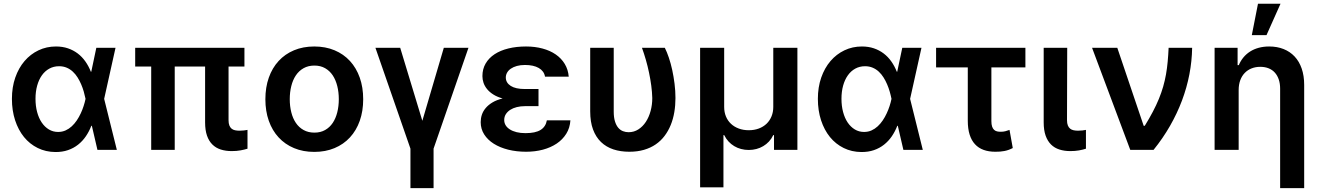

<svg xmlns="http://www.w3.org/2000/svg" viewBox="-20 -801 7054 1026"><path d="M275.9 11.4Q224.4 11 181.6 -10.1Q138.8 -31.2 108.3 -68.7Q77.8 -106.2 60.7 -158.4Q43.7 -210.6 43.7 -272.7Q43.7 -334.9 61.6 -386.4Q79.5 -437.9 111.2 -474.8Q142.8 -511.7 185.7 -532.1Q228.7 -552.6 279.1 -552.6Q313.9 -552.6 342.9 -542.8Q371.8 -533 395.1 -515.4Q418.3 -497.9 435.9 -473Q453.5 -448.2 465.6 -417.6H467.7L494.7 -545.5H597.3L536.6 -272.7L604.4 0H500.7L470.9 -128.6H468Q456.3 -98.4 438.7 -72.6Q421.2 -46.9 397.4 -28.1Q373.6 -9.2 343.4 1.2Q313.2 11.7 275.9 11.4ZM436.8 -274.1Q433.2 -291.9 427.6 -311.6Q421.9 -331.3 413.7 -350.5Q405.5 -369.7 394.5 -387.3Q383.5 -404.8 369.1 -418.1Q354.8 -431.5 336.5 -439.3Q318.2 -447.1 295.8 -447.1Q267 -447.1 243.6 -434.3Q220.2 -421.5 203.8 -398.4Q187.5 -375.4 178.6 -343.4Q169.7 -311.4 169.7 -273.1Q169.7 -234.7 178.4 -202.2Q187.1 -169.7 203.1 -146.1Q219.1 -122.5 241.3 -109.2Q263.5 -95.9 290.5 -95.9Q312.1 -95.9 330.3 -104Q348.4 -112.2 363.3 -125.9Q378.2 -139.6 390.3 -157.5Q402.3 -175.4 411.4 -195Q420.5 -214.5 426.8 -234.2Q433.2 -253.9 436.8 -271.3L437.1 -272.7Z M1286.2 -445.3H1201.3V-158.7Q1201.3 -141.7 1205.6 -130.7Q1209.9 -119.7 1217.5 -113.5Q1225.1 -107.2 1236 -104.9Q1246.8 -102.6 1259.9 -102.6Q1272.4 -102.6 1283.7 -104Q1295.1 -105.5 1302.6 -106.9V-6.4Q1286.6 -1.4 1265.6 2.5Q1244.7 6.4 1218.4 6.4Q1186.1 6.4 1159.8 -2Q1133.5 -10.3 1114.9 -28.8Q1096.2 -47.2 1086.1 -76.3Q1076 -105.5 1076 -147V-445.3H913.7V0H788V-445.3H702.4V-545.5H1286.2Z M1659.4 10.7Q1599.4 10.7 1551.1 -9.6Q1502.8 -29.8 1468.8 -66.8Q1434.7 -103.7 1416.4 -155.5Q1398.1 -207.4 1398.1 -270.6Q1398.1 -334.2 1416.4 -386Q1434.7 -437.9 1468.8 -475Q1502.8 -512.1 1551.1 -532.3Q1599.4 -552.6 1659.4 -552.6Q1719.5 -552.6 1767.8 -532.3Q1816.1 -512.1 1850.1 -475Q1884.2 -437.9 1902.5 -386Q1920.8 -334.2 1920.8 -270.6Q1920.8 -207.4 1902.5 -155.5Q1884.2 -103.7 1850.1 -66.8Q1816.1 -29.8 1767.8 -9.6Q1719.5 10.7 1659.4 10.7ZM1660.2 -92.3Q1692.8 -92.3 1717.3 -106.2Q1741.8 -120 1758 -144.2Q1774.1 -168.3 1782.3 -201Q1790.5 -233.7 1790.5 -271Q1790.5 -308.2 1782.3 -341.1Q1774.1 -373.9 1758 -398.3Q1741.8 -422.6 1717.3 -436.6Q1692.8 -450.6 1660.2 -450.6Q1627.1 -450.6 1602.3 -436.6Q1577.4 -422.6 1561.1 -398.3Q1544.7 -373.9 1536.6 -341.1Q1528.4 -308.2 1528.4 -271Q1528.4 -233.7 1536.6 -201Q1544.7 -168.3 1561.1 -144.2Q1577.4 -120 1602.3 -106.2Q1627.1 -92.3 1660.2 -92.3Z M2118.6 -545.5 2236.9 -155.5 2351.6 -545.5H2483.3L2296.9 -6.7V204.5H2173.3V-6.7L1986.2 -545.5Z M2784.4 -233.7Q2761.7 -233.7 2741.7 -228.7Q2721.6 -223.7 2706.7 -214.1Q2691.8 -204.5 2683.1 -190.9Q2674.4 -177.2 2674.4 -159.4Q2674.4 -144.5 2682 -131.7Q2689.6 -119 2704.4 -109.6Q2719.1 -100.1 2740.2 -94.8Q2761.4 -89.5 2788 -89.5Q2841.3 -89.5 2868.8 -106.7Q2896.3 -123.9 2902.3 -158H3028.1Q3025.6 -117.5 3006 -86.3Q2986.5 -55 2954.7 -33.7Q2922.9 -12.4 2881 -1.2Q2839.1 9.9 2791.5 9.9Q2740.1 9.9 2695.7 -1.2Q2651.3 -12.4 2618.6 -33Q2585.9 -53.6 2567.3 -82.9Q2548.7 -112.2 2548.7 -148.4Q2548.7 -168.7 2555 -187.9Q2561.4 -207 2575.5 -223.7Q2589.5 -240.4 2611.7 -253.7Q2633.9 -267 2665.8 -274.9Q2636.7 -283 2616.3 -296Q2595.9 -308.9 2582.9 -324.8Q2570 -340.6 2563.9 -358.3Q2557.9 -376.1 2557.9 -394.2Q2557.9 -432.2 2575.1 -461.6Q2592.3 -491.1 2623.2 -511.4Q2654.1 -531.6 2696.9 -542.1Q2739.7 -552.6 2790.8 -552.6Q2838.4 -552.6 2878.9 -541.7Q2919.4 -530.9 2949.6 -510.1Q2979.8 -489.3 2997.9 -459.3Q3016 -429.3 3019.2 -391.3H2892.4Q2889.9 -406.6 2881.4 -418.1Q2872.9 -429.7 2859 -437.7Q2845.2 -445.7 2826.5 -449.8Q2807.9 -453.8 2785.5 -453.8Q2761 -453.8 2742 -448.5Q2723 -443.2 2709.9 -434.1Q2696.7 -425.1 2689.8 -412.8Q2682.9 -400.6 2682.9 -386.4Q2683.2 -358.7 2709.2 -342Q2735.1 -325.3 2784.4 -325.3H2857.6V-233.7Z M3259.6 -545.5V-204.5Q3259.6 -173.7 3266.2 -152.5Q3272.7 -131.4 3283.7 -118.4Q3294.7 -105.5 3309.1 -100Q3323.5 -94.5 3339.1 -94.5Q3367.9 -94.5 3391.3 -109.6Q3414.8 -124.6 3431.3 -149.9Q3447.8 -175.1 3456.7 -208.1Q3465.6 -241.1 3465.6 -277Q3464.8 -308.9 3460.2 -343.4Q3455.6 -377.8 3448.3 -412.6Q3441.1 -447.4 3431.3 -481.4Q3421.5 -515.3 3410.5 -545.5H3532.7Q3544 -523.1 3554.3 -492.5Q3564.6 -462 3572.3 -426.7Q3579.9 -391.3 3584.7 -353.2Q3589.5 -315 3589.5 -277Q3589.5 -237.9 3583.3 -201.3Q3577.1 -164.8 3564.1 -132.8Q3551.1 -100.9 3531.2 -74.6Q3511.4 -48.3 3484 -29.5Q3456.7 -10.7 3421.5 -0.4Q3386.4 9.9 3343 9.9Q3296.2 9.9 3257.6 -2.8Q3219.1 -15.6 3191.6 -42.1Q3164.1 -68.5 3149 -109.2Q3133.9 -149.9 3133.9 -206V-545.5Z M3721.2 -545.5H3849.8V-229.4Q3849.8 -201.7 3859.2 -178.8Q3868.6 -155.9 3886 -139.6Q3903.4 -123.2 3927.6 -114.2Q3951.7 -105.1 3981.2 -105.1Q4010.7 -105.1 4034.8 -114.2Q4058.9 -123.2 4076.2 -139.7Q4093.4 -156.2 4102.8 -179.2Q4112.2 -202.1 4112.2 -229.4V-545.5H4241.1V0H4116.1V-78.8H4111.9Q4103 -59.7 4089.3 -44.9Q4075.6 -30.2 4058.6 -20.1Q4041.5 -9.9 4022 -4.8Q4002.5 0.4 3981.2 0.4Q3959.9 0.4 3940.2 -4.8Q3920.5 -9.9 3903.6 -20.1Q3886.7 -30.2 3873 -44.9Q3859.4 -59.7 3850.1 -78.8H3845.9V199.9H3721.2Z M4582.7 11.4Q4531.2 11 4488.5 -10.1Q4445.7 -31.2 4415.1 -68.7Q4384.6 -106.2 4367.5 -158.4Q4350.5 -210.6 4350.5 -272.7Q4350.5 -334.9 4368.4 -386.4Q4386.4 -437.9 4418 -474.8Q4449.6 -511.7 4492.5 -532.1Q4535.5 -552.6 4585.9 -552.6Q4620.7 -552.6 4649.7 -542.8Q4678.6 -533 4701.9 -515.4Q4725.1 -497.9 4742.7 -473Q4760.3 -448.2 4772.4 -417.6H4774.5L4801.5 -545.5H4904.1L4843.4 -272.7L4911.2 0H4807.5L4777.7 -128.6H4774.9Q4763.1 -98.4 4745.6 -72.6Q4728 -46.9 4704.2 -28.1Q4680.4 -9.2 4650.2 1.2Q4620 11.7 4582.7 11.4ZM4743.6 -274.1Q4740.1 -291.9 4734.4 -311.6Q4728.7 -331.3 4720.5 -350.5Q4712.4 -369.7 4701.3 -387.3Q4690.3 -404.8 4676 -418.1Q4661.6 -431.5 4643.3 -439.3Q4625 -447.1 4602.6 -447.1Q4573.9 -447.1 4550.4 -434.3Q4527 -421.5 4510.7 -398.4Q4494.3 -375.4 4485.4 -343.4Q4476.6 -311.4 4476.6 -273.1Q4476.6 -234.7 4485.3 -202.2Q4494 -169.7 4509.9 -146.1Q4525.9 -122.5 4548.1 -109.2Q4570.3 -95.9 4597.3 -95.9Q4619 -95.9 4637.1 -104Q4655.2 -112.2 4670.1 -125.9Q4685 -139.6 4697.1 -157.5Q4709.2 -175.4 4718.2 -195Q4727.3 -214.5 4733.7 -234.2Q4740.1 -253.9 4743.6 -271.3L4744 -272.7Z M5459.5 -440.7H5277.7V-154.1Q5277.7 -135.7 5281.6 -124.5Q5285.5 -113.3 5292.3 -107.1Q5299 -100.9 5308.1 -98.9Q5317.1 -96.9 5327.1 -96.9Q5342.7 -96.9 5353.3 -100Q5364 -103 5374.6 -106.9L5392 -9.9Q5380.3 -3.9 5369.3 0Q5358.3 3.9 5347.1 6Q5335.9 8.2 5324 9.1Q5312.1 9.9 5298.7 9.9Q5263.5 9.9 5236.2 0Q5208.8 -9.9 5190 -30.4Q5171.2 -50.8 5161.4 -82Q5151.6 -113.3 5151.6 -156.2V-440.7H4982.2V-545.5H5459.5Z M5682.9 -545.5 5681.8 -158.7Q5681.8 -141.7 5686.3 -130.7Q5690.7 -119.7 5698.5 -113.5Q5706.3 -107.2 5717.2 -104.9Q5728 -102.6 5740.8 -102.6Q5753.9 -102.6 5764.9 -104Q5775.9 -105.5 5783 -106.9V-6.4Q5767 -1.1 5746.1 2.7Q5725.1 6.4 5699.6 6.4Q5667.6 6.4 5641.3 -2Q5615.1 -10.3 5596.4 -28.8Q5577.8 -47.2 5567.5 -76.3Q5557.2 -105.5 5557.2 -147V-545.5Z M5815.7 -545.5H5950.6L6091.6 -128.6H6097.3Q6121.8 -168.3 6140.4 -203.8Q6159.1 -239.3 6172.8 -272.7Q6186.4 -306.1 6195.7 -338.2Q6204.9 -370.4 6210.8 -403.4Q6216.6 -436.4 6219.8 -471.6Q6223 -506.7 6224.8 -545.5H6350.5Q6349.4 -474.8 6335.8 -403.8Q6322.1 -332.7 6296.2 -263.7Q6270.2 -194.6 6232.2 -128.2Q6194.2 -61.8 6144.2 0H6019.9Z M6599.1 0H6470.5V-545.5H6593.4V-452.8H6599.8Q6609.4 -475.9 6624.5 -494.1Q6639.6 -512.4 6660.2 -525.6Q6680.8 -538.7 6706.3 -545.6Q6731.9 -552.6 6762.4 -552.6Q6804.7 -552.6 6839.1 -538.9Q6873.6 -525.2 6898.1 -499.1Q6922.6 -473 6935.9 -434.7Q6949.2 -396.3 6949.2 -347.3V204.5H6820.7V-327.4Q6820.7 -354.8 6813.4 -376.2Q6806.1 -397.7 6792.6 -412.8Q6779.1 -427.9 6759.4 -435.9Q6739.7 -443.9 6714.5 -443.9Q6689.3 -443.9 6668.1 -435.5Q6647 -427.2 6631.6 -411.2Q6616.1 -395.2 6607.6 -372.2Q6599.1 -349.1 6599.1 -319.6ZM6702.4 -781.2H6822.8L6747.9 -613.3H6669.4Z"/></svg>

Font: Interop SemBd
Style: Regular
Weight: 600
Designer: Rasmus Andersson, Google, Jang Haemin
Foundry: jhaemin
Version: Version 1.008